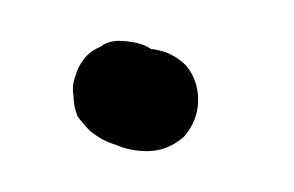

<svg xmlns="http://www.w3.org/2000/svg" viewBox="-20 -296 144 94"><path d="M77 -247Q77 -237 70 -229Q62 -222 52 -222Q44 -222 37 -225Q30 -227 24 -232Q21 -235 18 -239Q16 -244 16 -249Q15 -254 17 -259Q18 -263 21 -267Q24 -271 29 -273Q33 -276 38 -276Q42 -276 47 -275Q51 -274 54 -272Q64 -271 71 -264Q77 -257 77 -247Z"/></svg>

Font: FRB American Cursive Guidelines Arrows Dotted Black
Style: Bold Italic
Weight: 900
Italic angle: -25°
Version: Version 2.0;Modular Font Editor K font №1